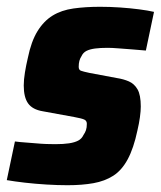

<svg xmlns="http://www.w3.org/2000/svg" viewBox="-28 -538 474 566"><path d="M171 8Q142 8 109 6Q76 4 45.5 0.5Q15 -3 -8 -7L16 -121Q31 -119 46.5 -118Q62 -117 78 -115.5Q94 -114 108.5 -113.5Q123 -113 135 -113Q159 -113 175.5 -115.5Q192 -118 202.5 -123.5Q213 -129 218 -140Q223 -147 225.5 -154.5Q228 -162 228 -173Q228 -182 220.5 -185.5Q213 -189 191 -193L98 -210Q68 -215 55 -233Q42 -251 42 -286Q42 -303 45.5 -324.5Q49 -346 54 -367Q64 -416 82.5 -446Q101 -476 127 -492Q153 -508 188.5 -513Q224 -518 267 -518Q296 -518 325.5 -516Q355 -514 382 -510.5Q409 -507 426 -503L402 -389Q381 -391 360 -392.5Q339 -394 320.5 -395.5Q302 -397 289 -397Q268 -397 252.5 -395Q237 -393 227 -388Q217 -383 212 -372Q208 -366 206 -358.5Q204 -351 204 -341Q204 -332 210.5 -329.5Q217 -327 236 -323L316 -308Q336 -305 352 -298Q368 -291 377.5 -274.5Q387 -258 387 -224Q387 -211 384.5 -192.5Q382 -174 377 -153Q366 -101 348.5 -68.5Q331 -36 306 -20Q281 -4 247.5 2Q214 8 171 8Z"/></svg>

Font: Saira SemiCondensed ExtraBold
Style: Italic
Weight: 800
Width: 4
Italic angle: -12°
Designer: Hector Gatti with collaboration of the Omnibus-Type team
Foundry: Omnibus-Type
Version: Version 1.101